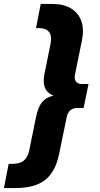

<svg xmlns="http://www.w3.org/2000/svg" viewBox="-97 -762 509 976"><path d="M-77 194 -53 71H-35Q5 71 25 53.5Q45 36 52 1L85 -162Q94 -206 109 -231.5Q124 -257 152 -268.5Q180 -280 224 -283L220 -266Q163 -271 140.5 -300.5Q118 -330 129 -386L160 -540Q168 -579 152.5 -599Q137 -619 104 -619H86L110 -742H168Q226 -742 263.5 -719.5Q301 -697 316 -656Q331 -615 320 -559L284 -382Q280 -359 289.5 -347Q299 -335 318 -335H353L328 -213H295Q274 -213 260.5 -201.5Q247 -190 242 -166L204 18Q186 110 133.5 152Q81 194 -19 194Z"/></svg>

Font: MOST Montserrat
Style: Bold Italic
Weight: 700
Italic angle: -11.3°
Designer: Julieta Ulanovsky
Foundry: Julieta Ulanovsky
Version: Version 8.000;March 11, 2024;FontCreator 15.0.0.2926 64-bit